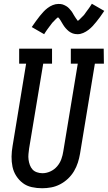

<svg xmlns="http://www.w3.org/2000/svg" viewBox="-20 -994 575 1022"><path d="M204 8Q176 8 149 2Q122 -4 101.5 -19.5Q81 -35 66.5 -57.5Q52 -80 46.5 -106.5Q41 -133 41.5 -161Q42 -189 47 -217L119 -655H82V-735H257V-655H210L135 -204Q133 -189 131.5 -174Q130 -159 132 -144Q134 -129 139 -115.5Q144 -102 153 -92Q162 -82 176.5 -77Q191 -72 206 -72Q227 -72 248 -81.5Q269 -91 284 -108.5Q299 -126 306.5 -147Q314 -168 317 -189L394 -655H357V-735H532L533 -655H485L406 -176Q402 -152 394.5 -128.5Q387 -105 374 -83Q361 -61 342 -43Q323 -25 300 -13Q277 -1 252.5 3.5Q228 8 204 8ZM215 -812 149 -850Q161 -867 171.5 -882Q182 -897 192 -909Q202 -921 211 -931Q220 -941 233 -951Q246 -961 261 -967Q276 -973 291 -973Q297 -973 302.5 -972.5Q308 -972 313 -970.5Q318 -969 323 -966.5Q328 -964 332.5 -961.5Q337 -959 340.5 -956Q344 -953 347.5 -949.5Q351 -946 354.5 -941.5Q358 -937 361.5 -933Q365 -929 367 -924.5Q369 -920 371.5 -916.5Q374 -913 377 -907.5Q380 -902 383.5 -897.5Q387 -893 389 -890Q391 -887 394 -883Q398 -885 400 -887Q402 -889 405.5 -892.5Q409 -896 411.5 -898.5Q414 -901 416 -903Q418 -905 420.5 -907.5Q423 -910 425.5 -912.5Q428 -915 430 -918Q432 -921 434.5 -924.5Q437 -928 439.5 -931.5Q442 -935 445 -939Q448 -943 451 -947Q454 -951 457 -955.5Q460 -960 463 -964.5Q466 -969 469 -974L535 -936Q523 -918 512.5 -903.5Q502 -889 492 -877Q482 -865 473 -855Q464 -845 451 -835Q438 -825 423 -818.5Q408 -812 393 -812Q386 -812 379.5 -813Q373 -814 367.5 -816Q362 -818 356.5 -821Q351 -824 346.5 -827.5Q342 -831 337.5 -835.5Q333 -840 329 -844.5Q325 -849 321.5 -854Q318 -859 315 -864Q312 -869 309 -874Q306 -879 302.5 -885Q299 -891 296 -894.5Q293 -898 289 -902Q286 -900 283.5 -898Q281 -896 277.5 -892.5Q274 -889 272 -887Q270 -885 268 -882.5Q266 -880 263.5 -878Q261 -876 258.5 -873Q256 -870 254 -867Q252 -864 249.5 -861Q247 -858 244.5 -854.5Q242 -851 239 -847Q236 -843 233 -839Q230 -835 227 -830.5Q224 -826 221 -821.5Q218 -817 215 -812Z"/></svg>

Font: Iosevka Curly Slab Medium
Style: Italic
Weight: 500
Italic angle: -9°
Monospace: yes
Designer: Belleve Invis
Foundry: Belleve Invis
Version: Version 22.1.2; ttfautohint (v1.8.4)